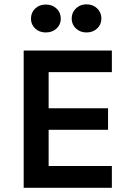

<svg xmlns="http://www.w3.org/2000/svg" viewBox="-20 -888 626 908"><path d="M92 0V-649H509V-547H210V-376H491V-274H210V-103H509V0ZM388.5 -734.5Q359.5 -734.5 339.2 -753.2Q319 -772 319 -800.5Q319 -829 339.2 -848.2Q359.5 -867.5 388.5 -867.5Q419.5 -867.5 439.5 -848.2Q459.5 -829 459.5 -800.5Q459.5 -772 439.5 -753.2Q419.5 -734.5 388.5 -734.5ZM196.5 -734.5Q166 -734.5 146.2 -753.2Q126.5 -772 126.5 -799.5Q126.5 -828.5 146.2 -847.5Q166 -866.5 196.5 -866.5Q227.5 -866.5 247.5 -847.5Q267.5 -828.5 267.5 -799.5Q267.5 -772 247.5 -753.2Q227.5 -734.5 196.5 -734.5Z"/></svg>

Font: Karla ExtraLight
Style: Bold
Weight: 700
Version: Version 2.001